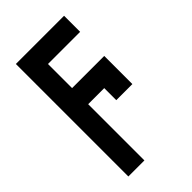

<svg xmlns="http://www.w3.org/2000/svg" viewBox="-186 -561 704 704"><g transform="rotate(-45 166.5 -208.5)"><path d="M208.3 -208.3H125V83.3H41.7V-500H291.7V-416.7H125V-291.7H291.7V-145.8H208.3Z"/></g></svg>

Font: Yulong
Style: Regular
Weight: 400
Designer: GGBotNet
Foundry: f0n7.com
Version: 1.00